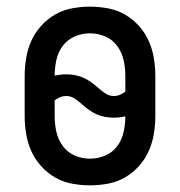

<svg xmlns="http://www.w3.org/2000/svg" viewBox="-20 -548 540 576"><path d="M250 8Q223 8 196 3Q169 -2 145.5 -15.5Q122 -29 103.5 -49.5Q85 -70 74 -94.5Q63 -119 58.5 -146Q54 -173 54 -200V-320Q54 -347 58.5 -374Q63 -401 74 -425.5Q85 -450 103.5 -470.5Q122 -491 145.5 -504.5Q169 -518 196 -523Q223 -528 250 -528Q277 -528 304 -523Q331 -518 354.5 -504.5Q378 -491 396.5 -470.5Q415 -450 426 -425.5Q437 -401 441.5 -374Q446 -347 446 -320V-200Q446 -173 441.5 -146Q437 -119 426 -94.5Q415 -70 396.5 -49.5Q378 -29 354.5 -15.5Q331 -2 304 3Q277 8 250 8ZM321 -260Q331 -260 339.5 -263.5Q348 -267 356 -273V-320Q356 -344 351 -367Q346 -390 332 -409.5Q318 -429 296 -438.5Q274 -448 250 -448Q226 -448 204 -438.5Q182 -429 168 -410Q154 -391 149 -367.5Q144 -344 144 -321Q153 -323 161.5 -324Q170 -325 179 -325Q192 -325 205.5 -322.5Q219 -320 231 -314.5Q243 -309 254 -301Q265 -293 275 -284Q285 -275 296.5 -267.5Q308 -260 321 -260ZM250 -72Q274 -72 296 -81.5Q318 -91 332 -110Q346 -129 351 -152.5Q356 -176 356 -199Q348 -197 339 -196Q330 -195 321 -195Q308 -195 294.5 -197.5Q281 -200 269 -205.5Q257 -211 246 -219Q235 -227 225 -236Q215 -245 203.5 -252.5Q192 -260 179 -260Q169 -260 160.5 -256.5Q152 -253 144 -247V-200Q144 -176 149 -153Q154 -130 168 -110.5Q182 -91 204 -81.5Q226 -72 250 -72Z"/></svg>

Font: Iosevka Curly Medium
Style: Regular
Weight: 500
Monospace: yes
Designer: Belleve Invis
Foundry: Belleve Invis
Version: Version 22.1.2; ttfautohint (v1.8.4)